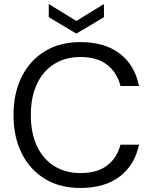

<svg xmlns="http://www.w3.org/2000/svg" viewBox="-20 -921 758 953"><path d="M379 12Q277 12 202.5 -33.5Q128 -79 87.5 -160.5Q47 -242 47 -350Q47 -458 87.5 -539.5Q128 -621 202.5 -666.5Q277 -712 379 -712Q500 -712 574.5 -655Q649 -598 670 -494H578Q562 -559 513 -598.5Q464 -638 379 -638Q305 -638 249.5 -603.5Q194 -569 163.5 -504.5Q133 -440 133 -350Q133 -260 163.5 -195.5Q194 -131 249.5 -96.5Q305 -62 379 -62Q464 -62 513 -100.5Q562 -139 578 -203H670Q649 -102 574.5 -45Q500 12 379 12ZM359 -754 222 -836V-901L359 -817L496 -901V-836Z"/></svg>

Font: DM Sans 16pt
Style: Regular
Weight: 400
Version: Version 4.004;gftools[0.9.30]